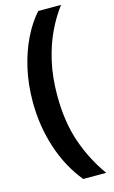

<svg xmlns="http://www.w3.org/2000/svg" viewBox="-164 -925 743 1252"><g transform="rotate(-15 207.5 -299.0)"><path d="M45 -302Q45 -420 69 -525.5Q93 -631 135.5 -718Q178 -805 233 -866H387Q338 -802 298 -718.5Q258 -635 234 -530.5Q210 -426 210 -301Q210 -120 258.5 18Q307 156 388 268H233Q141 156 93 8Q45 -140 45 -302Z"/></g></svg>

Font: Noto Sans Telugu UI SemiCondensed Black
Style: Regular
Weight: 900
Width: 4
Designer: Jelle Bosma - Monotype Design Team
Foundry: Monotype Imaging Inc.
Version: Version 2.005; ttfautohint (v1.8.4.7-5d5b)